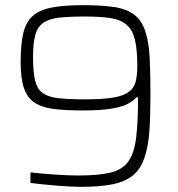

<svg xmlns="http://www.w3.org/2000/svg" viewBox="-20 -716 690 744"><path d="M294 8Q256 8 201 3.5Q146 -1 98 -7V-48Q142 -43 193.5 -39.5Q245 -36 284 -36Q361 -36 407.5 -47Q454 -58 477 -90Q500 -122 507.5 -182Q515 -242 515 -339H509Q498 -326 476 -314Q454 -302 412 -295Q370 -288 299 -288Q232 -288 186.5 -294Q141 -300 113 -319Q85 -338 72.5 -375.5Q60 -413 60 -476Q60 -542 69.5 -584.5Q79 -627 104 -651.5Q129 -676 176.5 -686Q224 -696 301 -696Q371 -696 420.5 -689Q470 -682 500.5 -659Q531 -636 545 -588Q557 -549 560 -492Q563 -435 563 -353Q563 -270 559 -209.5Q555 -149 540 -106Q525 -60 494 -35.5Q463 -11 414 -1.5Q365 8 294 8ZM309 -331Q379 -331 419.5 -338Q460 -345 480 -360.5Q500 -376 506 -400.5Q512 -425 512 -461Q512 -525 502.5 -563Q493 -601 470 -620.5Q447 -640 408 -646Q369 -652 309 -652Q248 -652 208.5 -647.5Q169 -643 147 -627Q125 -611 116.5 -579.5Q108 -548 108 -495Q108 -437 116 -404Q124 -371 145.5 -355.5Q167 -340 206.5 -335.5Q246 -331 309 -331Z"/></svg>

Font: Saira ExtraLight
Style: Regular
Weight: 200
Designer: Hector Gatti with collaboration of the Omnibus-Type team
Foundry: Omnibus-Type
Version: Version 1.100; ttfautohint (v1.8.3)